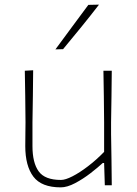

<svg xmlns="http://www.w3.org/2000/svg" viewBox="-20 -799 589 828"><path d="M242 9Q159 9 124 -37.2Q89 -83.5 89 -169Q89 -201.5 89.5 -225.5Q90 -249.5 90 -271Q89.5 -332.5 88.8 -385.2Q88 -438 87 -494L123 -496Q122.5 -439 121.8 -386.2Q121 -333.5 120 -271V-169Q120 -97 146.8 -60Q173.5 -23 243 -23Q262 -23 292.8 -38.8Q323.5 -54.5 359.2 -81.8Q395 -109 429 -144V-271Q428.5 -332.5 427.8 -385.2Q427 -438 426 -494H462Q461.5 -437 460.8 -384.8Q460 -332.5 459 -271V-221Q460 -160.5 460.8 -108.5Q461.5 -56.5 462 0H432L429 -96H423Q402.5 -77 370.5 -52.2Q338.5 -27.5 304 -9.2Q269.5 9 242 9ZM219 -586Q254.5 -634 290.2 -682.5Q326 -731 361 -778L407 -779Q369.5 -730.5 330.8 -682.8Q292 -635 252 -587Z"/></svg>

Font: Commissioner Loud Thin
Style: Regular
Weight: 100
Designer: Kostas Bartsokas
Foundry: Kostas Bartsokas
Version: Version 1.000; ttfautohint (v1.8.3)